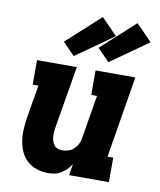

<svg xmlns="http://www.w3.org/2000/svg" viewBox="-87 -849 774 927"><g transform="rotate(10 300.0 -386.0)"><path d="M210 8Q182 8 155.5 -1Q129 -10 109 -28Q89 -46 78 -70.5Q67 -95 62.5 -122Q58 -149 59.5 -178Q61 -207 65 -235L93 -400H65V-520H260L209 -216Q207 -204 206 -192.5Q205 -181 206 -169.5Q207 -158 210.5 -147.5Q214 -137 220.5 -128.5Q227 -120 237.5 -116Q248 -112 260 -112Q275 -112 290 -117Q305 -122 317 -133Q329 -144 336 -158.5Q343 -173 345 -188L380 -400H352V-520H547L481 -120H509V0H314L323 -56Q314 -41 301.5 -28.5Q289 -16 274 -7Q259 2 242.5 5Q226 8 210 8ZM406 -570 347 -630 512 -780 590 -700ZM236 -570 177 -630 342 -780 420 -700Z"/></g></svg>

Font: Iosevka Etoile Heavy Oblique
Style: Regular
Weight: 900
Italic angle: -9°
Designer: Belleve Invis
Foundry: Belleve Invis
Version: Version 15.5.2; ttfautohint (v1.8.4)